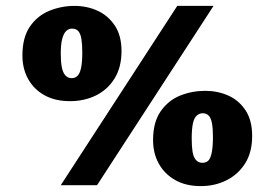

<svg xmlns="http://www.w3.org/2000/svg" viewBox="-20 -617 900 651"><path d="M581 -597H704L309 11H186ZM56 -429Q56 -490 81.5 -527Q107 -564 147.5 -580.5Q188 -597 233 -597Q275 -597 311 -580.5Q347 -564 369.5 -530Q392 -496 392 -444Q392 -389 368.5 -351Q345 -313 305.5 -293.5Q266 -274 217 -274Q167 -274 131 -294Q95 -314 75.5 -349Q56 -384 56 -429ZM186 -434Q186 -408 189.5 -389.5Q193 -371 201.5 -361.5Q210 -352 223 -352Q235 -352 243 -360Q251 -368 255 -387.5Q259 -407 259 -439Q259 -467 256 -485Q253 -503 245.5 -511.5Q238 -520 224 -520Q213 -520 204.5 -512Q196 -504 191 -485.5Q186 -467 186 -434ZM499 -142Q499 -203 525 -240Q551 -277 591 -293Q631 -309 676 -309Q718 -309 754 -293Q790 -277 812.5 -243Q835 -209 835 -156Q835 -101 811.5 -63.5Q788 -26 748.5 -6Q709 14 661 14Q610 14 574 -6.5Q538 -27 518.5 -62Q499 -97 499 -142ZM630 -147Q630 -120 633 -102Q636 -84 644.5 -74.5Q653 -65 666 -65Q679 -65 686.5 -72.5Q694 -80 698 -100Q702 -120 702 -152Q702 -180 699 -197.5Q696 -215 688.5 -224Q681 -233 667 -233Q656 -233 647 -225Q638 -217 634 -198Q630 -179 630 -147Z"/></svg>

Font: Literata 18pt Black
Style: Italic
Weight: 900
Italic angle: -2°
Designer: Latin by Veronika Burian and Jose Scaglione. Greek by Irene Vlachou. Cyrillic by Vera Evstafieva
Foundry: TypeTogether
Version: Version 3.103;gftools[0.9.29]